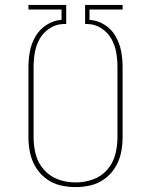

<svg xmlns="http://www.w3.org/2000/svg" viewBox="-20 -755 616 783"><path d="M288 8Q320 8 351 0.5Q382 -7 408 -26.5Q434 -46 450.5 -73.5Q467 -101 473.5 -132Q480 -163 480 -195V-481Q480 -514 474 -546Q468 -578 451.5 -607Q435 -636 406.5 -654Q378 -672 345 -674V-716H480V-735H327V-657H339Q369 -656 394.5 -639Q420 -622 434.5 -596Q449 -570 454 -540.5Q459 -511 459 -481V-195Q459 -159 450 -124.5Q441 -90 417 -62.5Q393 -35 358.5 -23Q324 -11 288 -11Q252 -11 218 -23Q184 -35 159.5 -62.5Q135 -90 126 -124.5Q117 -159 117 -195V-481Q117 -511 122 -540.5Q127 -570 141.5 -596Q156 -622 182 -639Q208 -656 237 -657H250V-735H96V-716H231V-674Q199 -672 170.5 -654Q142 -636 125 -607Q108 -578 102 -546Q96 -514 96 -481V-195Q96 -163 102.5 -132Q109 -101 125.5 -73.5Q142 -46 168 -26.5Q194 -7 225 0.5Q256 8 288 8Z"/></svg>

Font: Iosevka Sparkle Thin
Style: Regular
Weight: 100
Designer: Belleve Invis
Foundry: Belleve Invis
Version: Version 4.5.0; ttfautohint (v1.8.3)